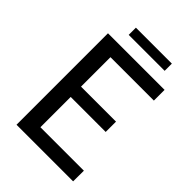

<svg xmlns="http://www.w3.org/2000/svg" viewBox="-244 -957 1065 1065"><g transform="rotate(45 288.5 -424.5)"><path d="M89.5 0ZM533.5 -717.5V-633.5H193V-402.5H467.5V-321.5H193V-84H534L533.5 0H89.5V-717.5ZM177 -849H459V-792.5H177Z"/></g></svg>

Font: Lato Medium
Style: Regular
Weight: 500
Designer: Lukasz Dziedzic
Foundry: tyPoland Lukasz Dziedzic
Version: Version 2.006; 2014-01-15